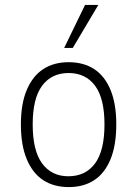

<svg xmlns="http://www.w3.org/2000/svg" viewBox="-20 -753 558 781"><path d="M260 8Q199 8 156 -20Q113 -48 89 -105Q65 -162 65 -247Q65 -331 89 -387.5Q113 -444 156 -472Q199 -500 259 -500Q320 -500 363 -472Q406 -444 429.5 -387.5Q453 -331 453 -247Q453 -162 429.5 -105Q406 -48 363 -20Q320 8 260 8ZM258 -36Q328 -36 366.5 -88Q405 -140 405 -247Q405 -353 366.5 -404.5Q328 -456 259 -456Q190 -456 151.5 -404.5Q113 -353 113 -247Q113 -140 151.5 -88Q190 -36 258 -36ZM241 -558 326 -733H380L276 -558Z"/></svg>

Font: Nunito Sans 7pt Condensed ExtraLight
Style: Regular
Weight: 250
Width: 3
Designer: Vernon Adams
Foundry: Vernon Adams
Version: Version 3.101;gftools[0.9.27]